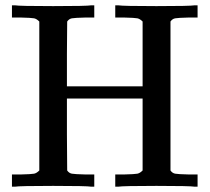

<svg xmlns="http://www.w3.org/2000/svg" viewBox="-20 -703 790 723"><path d="M128 -622Q118 -632 108.5 -634Q99 -636 58 -637H25V-683H36Q53 -680 180 -680Q307 -680 324 -683H335V-637H302Q261 -636 250.5 -634Q240 -632 233 -622L232 -500V-378H517V-622Q507 -632 497.5 -634Q488 -636 447 -637H414V-683H425Q442 -680 569 -680Q696 -680 713 -683H724V-637H691Q650 -636 639.5 -634Q629 -632 622 -622V-61Q629 -51 639.5 -49Q650 -47 691 -46H724V0H713Q696 -3 569 -3Q442 -3 425 0H414V-46H447Q488 -47 497.5 -49Q507 -51 517 -61V-332H232V-197L233 -61Q240 -51 250.5 -49Q261 -47 302 -46H335V0H324Q307 -3 180 -3Q53 -3 36 0H25V-46H58Q99 -47 108.5 -49Q118 -51 128 -61Z"/></svg>

Font: MathJax_Main
Style: Regular
Weight: 400
Version: Version 1.1